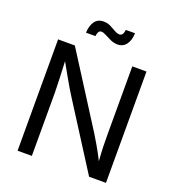

<svg xmlns="http://www.w3.org/2000/svg" viewBox="-161 -1052 1076 1179"><g transform="rotate(20 376.5 -463.0)"><path d="M87.9 0V-727.5H197.3L493.2 -262.2Q507.8 -238.8 531 -199Q554.2 -159.2 579.1 -109.9Q574.7 -162.6 573.7 -207.3Q572.8 -252 572.8 -281.2V-727.5H665.5V0H555.2L291.5 -414.1Q274.9 -439.9 258.5 -467.3Q242.2 -494.6 222.2 -530.3Q202.1 -565.9 173.8 -616.2Q176.8 -546.4 179 -493.9Q181.2 -441.4 181.2 -415V0ZM440.9 -822.8Q417 -822.8 394.3 -833Q371.6 -843.3 353.3 -853.3Q335 -863.3 322.3 -863.3Q309.6 -863.3 303.5 -851.1Q297.4 -838.9 296.4 -824.7H234.9Q236.3 -868.7 255.6 -897.5Q274.9 -926.3 314 -926.3Q339.4 -926.3 359.9 -916Q380.4 -905.8 397.9 -895.3Q415.5 -884.8 431.6 -884.8Q454.1 -884.8 459 -924.3H519Q517.6 -878.4 497.3 -850.6Q477.1 -822.8 440.9 -822.8Z"/></g></svg>

Font: Inter-Regular
Style: Regular
Weight: 400
Designer: Rasmus Andersson
Foundry: rsms
Version: Version 4.000;git-a52131595